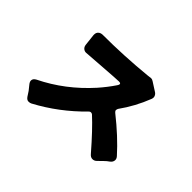

<svg xmlns="http://www.w3.org/2000/svg" viewBox="-116 -984 1232 1232"><g transform="rotate(45 500.0 -367.5)"><path d="M554 -529Q554 -538 538 -538Q520 -538 389.5 -528.5Q259 -519 257 -519Q244 -519 233.5 -528Q223 -537 221 -553L212 -633Q212 -635 212 -638Q212 -657 225 -667Q234 -675 251 -676Q441 -676 637 -695Q651 -696 658 -697.5Q665 -699 668 -699Q679 -699 689 -692L750 -653Q761 -646 766 -633Q768 -628 768 -621.5Q768 -615 765 -607Q724 -501 658 -409Q654 -401 654 -394Q654 -387 663 -379Q784 -283 867 -190Q878 -178 878 -165Q878 -146 860 -133Q844 -122 832.5 -110.5Q821 -99 814 -92.5Q807 -86 798 -77Q786 -65 769.5 -65Q753 -65 739 -82Q635 -202 565 -266Q559 -271 551 -271Q543 -271 537 -264Q404 -128 241 -41Q233 -36 218.5 -36Q204 -36 192 -53Q172 -87 148 -114Q134 -130 134 -143Q134 -161 155 -172Q331 -258 468 -411Q512 -461 547 -513Q554 -523 554 -529Z"/></g></svg>

Font: Tsunagi Gothic Black
Style: Regular
Weight: 900
Designer: Yoshimichi Ohira
Foundry: Positype
Version: Version 1.001